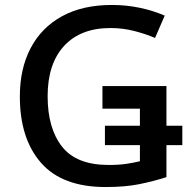

<svg xmlns="http://www.w3.org/2000/svg" viewBox="-20 -744 767 774"><path d="M406 10Q231 10 145.5 -87.5Q60 -185 60 -355Q60 -467 103.5 -550Q147 -633 230 -678.5Q313 -724 431 -724Q490 -724 544 -712.5Q598 -701 644 -681L605 -591Q568 -607 521.5 -619Q475 -631 425 -631Q305 -631 238.5 -559Q172 -487 172 -356Q172 -227 230 -153Q288 -79 418 -79Q460 -79 489.5 -83.5Q519 -88 544 -94V-159H403V-237H544V-306H393V-397H651V-237H715V-159H651V-30Q598 -13 541 -1.5Q484 10 406 10Z"/></svg>

Font: Noto Sans Medium
Style: Regular
Weight: 500
Designer: Monotype Design Team
Foundry: Monotype Imaging Inc.
Version: Version 2.007